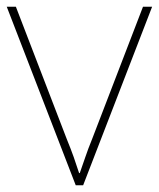

<svg xmlns="http://www.w3.org/2000/svg" viewBox="-20 -548 470 568"><path d="M204 0 0 -528H27L177 -138Q190 -106 198 -83.5Q206 -61 214 -36H216Q225 -61 232.5 -83.5Q240 -106 253 -138L403 -528H430L226 0Z"/></svg>

Font: Noto Sans Gujarati Thin
Style: Regular
Weight: 100
Designer: Jelle Bosma - Monotype Design Team, Universal Thirst
Foundry: Monotype Imaging Inc.
Version: Version 2.106; ttfautohint (v1.8.4.7-5d5b)